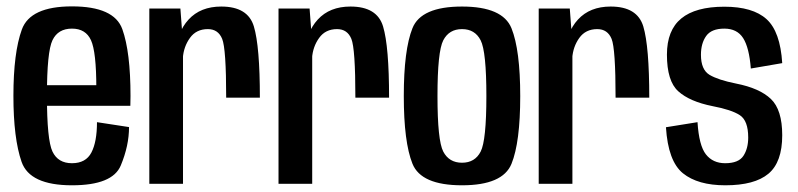

<svg xmlns="http://www.w3.org/2000/svg" viewBox="-20 -562 2440 587"><path d="M374.5 -173.5Q374.5 -116.5 349.2 -56Q324 4.5 200 4.5Q71 4.5 46 -67.2Q21 -139 21 -269Q21 -401 46.8 -471.8Q72.5 -542.5 200 -542.5Q329 -542.5 354 -472.8Q379 -403 379 -268.5Q379 -252 378.5 -238.5H113V-301.5H282L274.5 -292.5Q274.5 -403.5 258.2 -439Q242 -474.5 200 -474.5Q157.5 -474.5 140.5 -439.2Q123.5 -404 123.5 -269.5Q123.5 -134 140.5 -98.5Q157.5 -63 200 -63Q242.5 -63 259.5 -95.8Q276.5 -128.5 276.5 -188.5L374.5 -173.5Z M671.5 -263.5Q671.5 -413.5 659.2 -443.2Q647 -473 615.5 -473Q580 -473 560.8 -446.2Q541.5 -419.5 539 -384.5L518 -398Q520 -462.5 556.5 -502.2Q593 -542 656.5 -542Q738 -542 756.2 -481Q774.5 -420 774.5 -263.5H671.5ZM436.5 -536H531.5L539.5 -429.5V0H436.5Z M1066.5 -263.5Q1066.5 -413.5 1054.2 -443.2Q1042 -473 1010.5 -473Q975 -473 955.8 -446.2Q936.5 -419.5 934 -384.5L913 -398Q915 -462.5 951.5 -502.2Q988 -542 1051.5 -542Q1133 -542 1151.2 -481Q1169.5 -420 1169.5 -263.5H1066.5ZM831.5 -536H926.5L934.5 -429.5V0H831.5Z M1392.5 4.5Q1267.5 4.5 1241 -61.5Q1214.5 -127.5 1214.5 -268.5Q1214.5 -409.5 1241 -475.8Q1267.5 -542 1392.5 -542Q1517 -542 1543.8 -475.5Q1570.5 -409 1570.5 -268Q1570.5 -127 1543.8 -61.2Q1517 4.5 1392.5 4.5ZM1392.5 -64.5Q1432 -64.5 1449.5 -98.5Q1467 -132.5 1467 -268.5Q1467 -404.5 1449.5 -438.8Q1432 -473 1392.5 -473Q1353 -473 1335.2 -438.8Q1317.5 -404.5 1317.5 -268.5Q1317.5 -132.5 1335.2 -98.5Q1353 -64.5 1392.5 -64.5Z M1862 -263.5Q1862 -413.5 1849.8 -443.2Q1837.5 -473 1806 -473Q1770.5 -473 1751.2 -446.2Q1732 -419.5 1729.5 -384.5L1708.5 -398Q1710.5 -462.5 1747 -502.2Q1783.5 -542 1847 -542Q1928.5 -542 1946.8 -481Q1965 -420 1965 -263.5H1862ZM1627 -536H1722L1730 -429.5V0H1627Z M2112.5 -188.5Q2117 -117 2138.2 -90Q2159.5 -63 2197 -63Q2238 -63 2252.8 -85.5Q2267.5 -108 2267.5 -141.5Q2267.5 -193 2242 -209.8Q2216.5 -226.5 2158.5 -237.5Q2088.5 -251.5 2053.8 -282.8Q2019 -314 2019 -395Q2019 -469.5 2062.8 -505.5Q2106.5 -541.5 2194.5 -541.5Q2281.5 -541.5 2323.5 -503.5Q2365.5 -465.5 2371.5 -369L2275.5 -352.5Q2270.5 -416.5 2252 -445.5Q2233.5 -474.5 2194.5 -474.5Q2155 -474.5 2139 -452Q2123 -429.5 2123 -394.5Q2123 -349 2149.2 -333.2Q2175.5 -317.5 2230.5 -306.5Q2302 -292.5 2336.8 -259.5Q2371.5 -226.5 2371.5 -148.5Q2371.5 -66 2329.2 -30.8Q2287 4.5 2197.5 4.5Q2113.5 4.5 2068 -32.2Q2022.5 -69 2016 -173Z"/></svg>

Font: Anybody Narrow Medium
Style: Regular
Weight: 500
Width: 3
Designer: Tyler Finck
Foundry: Etcetera Type Company
Version: Version 1.000; ttfautohint (v1.8)